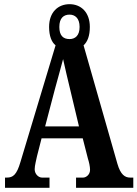

<svg xmlns="http://www.w3.org/2000/svg" viewBox="-20 -899 658 919"><path d="M4 0H217V-49H181C165 -49 146 -65 146 -89C146 -107 154 -135 157 -151L179 -237H376L401 -139C406 -124 411 -102 411 -86C411 -62 391 -49 378 -49H344V0H618V-49H603C578 -49 557 -63 542 -115L380 -682C399 -699 410 -728 410 -770C410 -841 367 -879 313 -879C258 -879 215 -841 215 -770C215 -727 227 -697 246 -682L78 -124C60 -62 42 -49 13 -49H4ZM313 -712C282 -712 264 -729 264 -770C264 -813 285 -829 313 -829C338 -829 361 -813 361 -770C361 -728 339 -712 313 -712ZM196 -294 243 -473C254 -515 273 -580 282 -616C291 -575 305 -515 317 -466L358 -294Z"/></svg>

Font: Noto Serif Tamil ExtraCondensed
Style: Bold Italic
Weight: 700
Width: 2
Italic angle: -12°
Designer: Indian Type Foundry, Tom Grace, and the Monotype Design Team
Foundry: Monotype Imaging Inc.
Version: Version 2.003